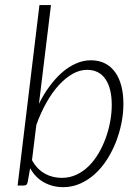

<svg xmlns="http://www.w3.org/2000/svg" viewBox="-20 -748 550 774"><path d="M51 0 139 -727.5H185.5L137 -329.5Q156.5 -369 180.5 -401.2Q204.5 -433.5 231 -456.5Q257.5 -479.5 286.8 -492.2Q316 -505 346 -505Q378.5 -505 403 -492.5Q427.5 -480 444 -457.2Q460.5 -434.5 469 -402Q477.5 -369.5 477.5 -329.5Q477.5 -291 469.5 -251.2Q461.5 -211.5 446.8 -174.2Q432 -137 410.8 -104Q389.5 -71 362.5 -46.5Q335.5 -22 303.2 -7.8Q271 6.5 235 6.5Q192.5 6.5 157.5 -12.8Q122.5 -32 101.5 -70L92 -16Q90.5 -7.5 87 -3.8Q83.5 0 74.5 0ZM330.5 -466.5Q302 -466.5 273.2 -450.5Q244.5 -434.5 217.8 -405.5Q191 -376.5 167.8 -335.5Q144.5 -294.5 126.5 -244.5L109 -102.5Q119.5 -83 133.2 -69.2Q147 -55.5 162.8 -47Q178.5 -38.5 195.2 -34.8Q212 -31 229.5 -31Q261 -31 288.2 -43.8Q315.5 -56.5 337.8 -78.5Q360 -100.5 377.2 -129.8Q394.5 -159 406.2 -191.5Q418 -224 424.2 -258.2Q430.5 -292.5 430.5 -325Q430.5 -392 405 -429.2Q379.5 -466.5 330.5 -466.5Z"/></svg>

Font: Lato Light
Style: Italic
Weight: 300
Italic angle: -7°
Designer: Lukasz Dziedzic
Foundry: Lukasz Dziedzic
Version: Version 1.104; Western+Polish opensource